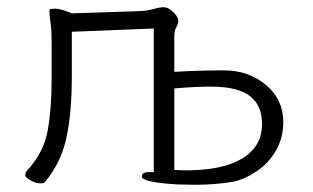

<svg xmlns="http://www.w3.org/2000/svg" viewBox="-20 -501 866 532"><path d="M392 -24H406V-422L179 -413V-291Q179 -186 163.5 -117Q148 -48 104 4Q102 7 90.5 7Q79 7 64.5 -1.5Q50 -10 50 -15.5Q50 -21 54 -27Q101 -78 112 -138.5Q123 -199 123 -281V-387Q123 -417 120 -438Q117 -459 117 -465.5Q117 -472 118 -475Q121 -477 134 -477Q147 -477 177 -465L178 -464L362 -470Q389 -471 405.5 -476Q422 -481 434 -481Q446 -481 460 -467.5Q474 -454 474 -444.5Q474 -435 468.5 -425.5Q463 -416 463 -402V-302Q532 -306 600.5 -306Q669 -306 717 -265.5Q765 -225 765 -163Q765 -120 745 -84.5Q725 -49 690.5 -26Q656 -3 624 3Q573 11 520 11L470 10Q373 4 373 -12Q373 -24 392 -24ZM634 -253Q606 -261 563.5 -261Q521 -261 463 -256V-30L494 -29Q633 -29 683 -89Q706 -116 706 -158Q706 -233 634 -253Z"/></svg>

Font: LXGW WenKai Light
Style: Regular
Weight: 300
Designer: LXGW / Fontworks Inc.
Foundry: LXGW / Fontworks Inc.
Version: Version 1.501; October 10, 2024